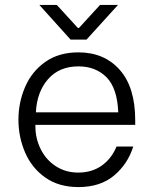

<svg xmlns="http://www.w3.org/2000/svg" viewBox="-20 -755 625 781"><path d="M55 -268Q55 -338 82 -401Q109 -464 164 -503Q219 -542 299 -542Q404 -542 467 -471Q530 -400 530 -266V-247H124V-240Q124 -192 145.5 -148.5Q167 -105 207 -79Q247 -53 298 -53Q354 -53 394 -81.5Q434 -110 454 -159H522Q500 -88 444 -41Q388 6 299 6Q219 6 164 -33Q109 -72 82 -135Q55 -198 55 -268ZM461 -298Q457 -397 413 -441Q369 -485 299 -485Q221 -485 175.5 -433Q130 -381 126 -298ZM211 -735 297 -641H301L387 -735H460L332 -594H267L140 -735Z"/></svg>

Font: Be Vietnam Light
Style: Regular
Weight: 300
Designer: Gabriel Lam
Foundry: TypeRant
Version: Version 4.000